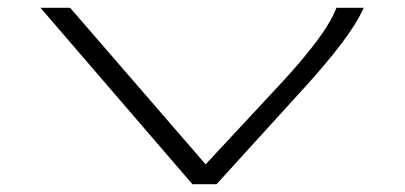

<svg xmlns="http://www.w3.org/2000/svg" viewBox="-20 -473 1040 493"><path d="M474 0 84 -453H160L508 -51L708 -266Q755 -317 791.5 -365Q828 -413 844 -453H914Q895 -411 856 -360Q817 -309 768 -255L536 0Z"/></svg>

Font: Inconsolata UltraExpanded Light
Style: Regular
Weight: 300
Width: 9
Monospace: yes
Designer: Raph Levien, Cyreal, Brenton Simpson
Foundry: Raph Levien, Cyreal, Google
Version: Version 3.001; ttfautohint (v1.8.2.53-6de2)